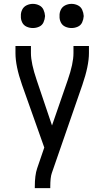

<svg xmlns="http://www.w3.org/2000/svg" viewBox="-20 -973 540 993"><path d="M150 -828Q133 -828 117.5 -835Q102 -842 94.5 -857.5Q87 -873 88 -890Q87 -907 94.5 -922.5Q102 -938 117.5 -945.5Q133 -953 150 -953Q167 -953 182.5 -945.5Q198 -938 205 -922.5Q212 -907 213 -890Q212 -873 205 -857.5Q198 -842 182.5 -835Q167 -828 150 -828ZM350 -828Q333 -828 317.5 -835Q302 -842 294.5 -857.5Q287 -873 288 -890Q287 -907 294.5 -922.5Q302 -938 317.5 -945.5Q333 -953 350 -953Q367 -953 382.5 -945.5Q398 -938 405 -922.5Q412 -907 413 -890Q412 -873 405 -857.5Q398 -842 382.5 -835Q367 -828 350 -828ZM160 0V-7Q160 -67 172 -102L209 -210L94 -534Q60 -631 60 -698V-735H140V-698Q140 -646 170 -558L249 -324L330 -558Q360 -644 360 -698V-735H440V-698Q440 -633 406 -534L248 -78Q240 -56 240 -7V0Z"/></svg>

Font: Iosevka SS01
Style: Regular
Weight: 400
Monospace: yes
Designer: Belleve Invis
Foundry: Belleve Invis
Version: 2.3.3; ttfautohint (v1.8.3)